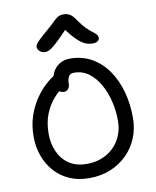

<svg xmlns="http://www.w3.org/2000/svg" viewBox="-103 -1055 927 1143"><g transform="rotate(-10 360.0 -483.5)"><path d="M344 10Q276 10 223.5 -13.5Q171 -37 134.5 -78.5Q98 -120 78.5 -174Q59 -228 59 -290Q59 -357 77 -411.5Q95 -466 123 -508.5Q151 -551 181.5 -580Q212 -609 237 -624.5Q262 -640 274 -640Q284 -640 292 -637Q300 -634 309 -621Q324 -599 313.5 -582Q303 -565 282 -551Q252 -531 221.5 -496Q191 -461 170.5 -410Q150 -359 150 -290Q150 -233 171.5 -184Q193 -135 236 -105.5Q279 -76 344 -76Q409 -76 460 -104Q511 -132 540.5 -182.5Q570 -233 570 -300Q570 -357 556.5 -414Q543 -471 516 -519Q489 -567 450.5 -595.5Q412 -624 361 -624Q338 -624 329 -607.5Q320 -591 320 -566Q320 -545 309.5 -533.5Q299 -522 284 -522Q271 -522 259.5 -529Q248 -536 240.5 -550.5Q233 -565 233 -585Q233 -619 246.5 -647Q260 -675 287 -693Q314 -711 351 -711Q425 -711 482.5 -678.5Q540 -646 580 -589Q620 -532 640.5 -457.5Q661 -383 661 -300Q661 -235 638.5 -179Q616 -123 573.5 -80.5Q531 -38 473 -14Q415 10 344 10ZM215 -775Q202 -775 191.5 -780.5Q181 -786 175 -795Q169 -804 169 -813Q169 -820 174 -828.5Q179 -837 196 -854Q213 -871 251 -903Q281 -929 297.5 -945.5Q314 -962 327 -969.5Q340 -977 360 -977Q383 -977 399.5 -966.5Q416 -956 435 -927Q458 -894 477.5 -874.5Q497 -855 512 -844Q527 -833 535 -824Q543 -815 543 -802Q543 -791 532.5 -783.5Q522 -776 503 -776Q479 -776 457 -785.5Q435 -795 407.5 -821.5Q380 -848 342 -901H370Q328 -856 301.5 -830.5Q275 -805 259 -793Q243 -781 233 -778Q223 -775 215 -775Z"/></g></svg>

Font: Shantell Sans
Style: Regular
Weight: 400
Designer: Stephen Nixon, Anya Danilova, Shantell Martin
Foundry: Arrow Type
Version: Version 1.008;[ac192a2d6]